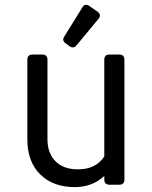

<svg xmlns="http://www.w3.org/2000/svg" viewBox="-20 -762 626 792"><path d="M335 -742.2Q341.3 -742.2 347.2 -738.3L382.3 -713.9Q392.1 -707 392.1 -698.2Q392.1 -690.9 386.2 -684.1L295.9 -575.2Q288.6 -566.4 280.8 -566.4Q273.4 -566.4 267.6 -570.8L250.5 -583.5Q240.7 -590.8 240.7 -598.6Q240.7 -604 244.6 -610.4L320.3 -732.4Q326.2 -742.2 335 -742.2ZM471.2 0H432.1Q410.2 0 410.2 -21.5V-36.1Q360.4 9.8 289.1 9.8Q199.7 9.8 147 -41.5Q92.8 -94.2 92.8 -187V-515.6Q92.8 -537.1 114.7 -537.1H153.8Q175.8 -537.1 175.8 -515.6V-187Q175.8 -131.3 208 -97.7Q240.7 -63.5 301.3 -63.5Q376 -63.5 410.2 -116.7V-515.6Q410.2 -537.1 432.1 -537.1H471.2Q493.2 -537.1 493.2 -515.6V-21.5Q493.2 0 471.2 0Z"/></svg>

Font: Simply Mono
Style: Book
Weight: 400
Designer: Wojciech Kalinowski "wmk69" (wmk69@o2.pl)
Foundry: Wojciech Kalinowski "wmk69" (wmk69@o2.pl)
Version: Version 1.0.0